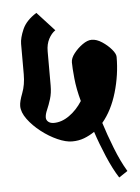

<svg xmlns="http://www.w3.org/2000/svg" viewBox="-49 -691 532 729"><g transform="rotate(-5 217.0 -327.0)"><path d="M406 -459Q406 -391 386.5 -324.5Q367 -258 330 -214Q344 -169 365 -115.5Q386 -62 409 -24L376 -2Q354 -36 332.5 -86.5Q311 -137 296 -183Q277 -170 256 -162Q235 -154 210 -154Q186 -154 154.5 -168Q123 -182 93.5 -205Q64 -228 44.5 -254.5Q25 -281 25 -305Q25 -322 37 -353Q49 -384 49 -424V-540Q49 -562 63 -594.5Q77 -627 117 -652L183 -580Q168 -570 157.5 -550Q147 -530 147 -503V-372Q147 -344 140 -321.5Q133 -299 125.5 -282Q118 -265 118 -253Q118 -243 126 -236.5Q134 -230 147 -230Q177 -230 206 -250.5Q235 -271 256 -304Q243 -351 239 -392Q235 -433 235 -453Q235 -469 249 -487Q263 -505 282 -518.5Q301 -532 317 -532Q336 -532 356.5 -518.5Q377 -505 391.5 -488Q406 -471 406 -459Z"/></g></svg>

Font: Jaini Purva
Style: Regular
Weight: 400
Designer: Maithili Shingre, Girish Dalvi (Devanagari), Taresh Vohra (Latin)
Foundry: Ek Type
Version: Version 2.000; ttfautohint (v1.8.4.7-5d5b)